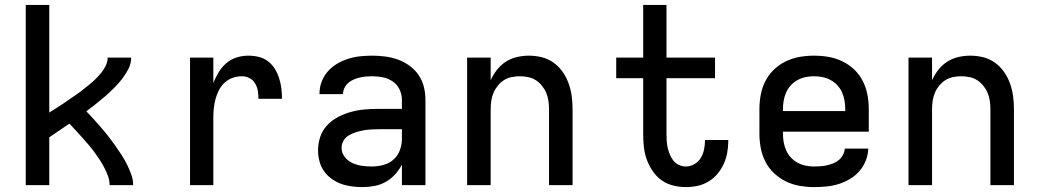

<svg xmlns="http://www.w3.org/2000/svg" viewBox="-20 -755 4240 783"><path d="M85 0V-735H181V-296Q195 -305 209.5 -314Q224 -323 238 -332.5Q252 -342 265.5 -351.5Q279 -361 293 -370.5Q307 -380 320 -390.5Q333 -401 346 -411.5Q359 -422 371 -434Q383 -446 393.5 -459Q404 -472 411.5 -487.5Q419 -503 419 -520H515Q515 -496 503.5 -473.5Q492 -451 477 -432Q462 -413 444.5 -395.5Q427 -378 408.5 -362Q390 -346 371 -331Q352 -316 332 -301Q348 -285 363 -268Q378 -251 393 -234Q408 -217 422 -199Q436 -181 449 -162.5Q462 -144 474.5 -125Q487 -106 497 -86Q507 -66 515 -44.5Q523 -23 523 0H427Q427 -19 420.5 -37Q414 -55 405 -72Q396 -89 385.5 -105Q375 -121 363.5 -136.5Q352 -152 339.5 -166.5Q327 -181 314.5 -195Q302 -209 289 -223Q276 -237 263 -251Q242 -237 222 -223Q202 -209 181 -195V0Z M755 0V-520H850V-417Q859 -439 871.5 -460Q884 -481 902.5 -497Q921 -513 944.5 -520.5Q968 -528 993 -528Q1014 -528 1035 -523Q1056 -518 1073 -505Q1090 -492 1101 -474Q1112 -456 1118.5 -435.5Q1125 -415 1127.5 -394Q1130 -373 1130 -352H1034Q1034 -368 1031.5 -384Q1029 -400 1020.5 -414.5Q1012 -429 997.5 -436.5Q983 -444 967 -444Q947 -444 928.5 -437.5Q910 -431 896 -418Q882 -405 873 -387.5Q864 -370 859 -351.5Q854 -333 852 -314Q850 -295 850 -276V0Z M1458 8Q1436 8 1413.5 5Q1391 2 1370.5 -5.5Q1350 -13 1331.5 -26.5Q1313 -40 1300.5 -58.5Q1288 -77 1282.5 -98.5Q1277 -120 1277 -142Q1277 -170 1286 -197Q1295 -224 1314.5 -244.5Q1334 -265 1359 -278Q1384 -291 1411 -298.5Q1438 -306 1466 -308.5Q1494 -311 1521 -311H1619V-348Q1619 -370 1609.5 -390Q1600 -410 1582 -422.5Q1564 -435 1542.5 -439.5Q1521 -444 1499 -444Q1486 -444 1473 -443Q1460 -442 1447.5 -439Q1435 -436 1423 -431Q1411 -426 1401 -417.5Q1391 -409 1385 -397Q1379 -385 1379 -372V-371H1283V-374Q1283 -399 1292 -422.5Q1301 -446 1317.5 -464.5Q1334 -483 1355.5 -495.5Q1377 -508 1401 -515.5Q1425 -523 1449.5 -525.5Q1474 -528 1499 -528Q1525 -528 1551.5 -524.5Q1578 -521 1603 -512Q1628 -503 1650 -487Q1672 -471 1687 -449Q1702 -427 1708.5 -401Q1715 -375 1715 -348V0H1619V-84Q1608 -62 1591 -43.5Q1574 -25 1552.5 -13Q1531 -1 1506.5 3.5Q1482 8 1458 8ZM1495 -76Q1519 -76 1542.5 -82Q1566 -88 1584 -103.5Q1602 -119 1610.5 -142Q1619 -165 1619 -189V-228H1521Q1506 -228 1490.5 -227Q1475 -226 1460 -223Q1445 -220 1430.5 -215.5Q1416 -211 1402.5 -203Q1389 -195 1381 -181.5Q1373 -168 1373 -152Q1373 -132 1385.5 -115.5Q1398 -99 1416.5 -90.5Q1435 -82 1455 -79Q1475 -76 1495 -76Z M1885 0V-520H1981V-428Q1991 -450 2006.5 -470Q2022 -490 2043 -503.5Q2064 -517 2088.5 -522.5Q2113 -528 2137 -528Q2164 -528 2190 -521.5Q2216 -515 2237.5 -499.5Q2259 -484 2274.5 -462Q2290 -440 2299 -414.5Q2308 -389 2311.5 -363Q2315 -337 2315 -310V0H2219V-310Q2219 -327 2216.5 -344Q2214 -361 2207.5 -376.5Q2201 -392 2190 -405.5Q2179 -419 2165 -428Q2151 -437 2134 -440.5Q2117 -444 2100 -444Q2083 -444 2066 -440.5Q2049 -437 2035 -428Q2021 -419 2010 -405.5Q1999 -392 1992.5 -376.5Q1986 -361 1983.5 -344Q1981 -327 1981 -310V0Z M2777 8Q2751 8 2725 1.5Q2699 -5 2678 -20Q2657 -35 2642 -57Q2627 -79 2618 -103.5Q2609 -128 2606 -154Q2603 -180 2603 -206V-436H2493V-520H2603V-735H2698V-520H2896V-436H2698V-206Q2698 -192 2699 -178Q2700 -164 2703.5 -150Q2707 -136 2712.5 -123Q2718 -110 2727 -99Q2736 -88 2749.5 -82Q2763 -76 2777 -76Q2795 -76 2811.5 -85.5Q2828 -95 2837.5 -110.5Q2847 -126 2851 -144.5Q2855 -163 2855 -181V-184H2950V-179Q2950 -155 2945.5 -131Q2941 -107 2931 -85.5Q2921 -64 2905.5 -45.5Q2890 -27 2869 -14.5Q2848 -2 2824.5 3Q2801 8 2777 8Z M3300 8Q3271 8 3241.5 3Q3212 -2 3185.5 -15Q3159 -28 3137 -48.5Q3115 -69 3101.5 -95.5Q3088 -122 3082.5 -151Q3077 -180 3077 -210V-310Q3077 -340 3082.5 -369Q3088 -398 3101.5 -424.5Q3115 -451 3136.5 -471.5Q3158 -492 3185 -505Q3212 -518 3241 -523Q3270 -528 3300 -528Q3330 -528 3359 -523Q3388 -518 3415 -505Q3442 -492 3463.5 -471.5Q3485 -451 3498.5 -424.5Q3512 -398 3517.5 -369Q3523 -340 3523 -310V-218H3173V-210Q3173 -192 3176 -175Q3179 -158 3186 -142Q3193 -126 3205 -113Q3217 -100 3232.5 -91.5Q3248 -83 3265.5 -79.5Q3283 -76 3300 -76Q3313 -76 3326.5 -77Q3340 -78 3353 -81Q3366 -84 3378.5 -89Q3391 -94 3401 -102.5Q3411 -111 3417.5 -123Q3424 -135 3425 -149H3521Q3520 -123 3510.5 -99.5Q3501 -76 3484.5 -57Q3468 -38 3446 -25Q3424 -12 3400 -4.5Q3376 3 3350.5 5.5Q3325 8 3300 8ZM3173 -302H3427V-310Q3427 -328 3424 -345Q3421 -362 3414 -378Q3407 -394 3395 -407Q3383 -420 3367.5 -428.5Q3352 -437 3335 -440.5Q3318 -444 3300 -444Q3282 -444 3265 -440.5Q3248 -437 3232.5 -428.5Q3217 -420 3205 -407Q3193 -394 3186 -378Q3179 -362 3176 -345Q3173 -328 3173 -310Z M3685 0V-520H3781V-428Q3791 -450 3806.5 -470Q3822 -490 3843 -503.5Q3864 -517 3888.5 -522.5Q3913 -528 3937 -528Q3964 -528 3990 -521.5Q4016 -515 4037.5 -499.5Q4059 -484 4074.5 -462Q4090 -440 4099 -414.5Q4108 -389 4111.5 -363Q4115 -337 4115 -310V0H4019V-310Q4019 -327 4016.5 -344Q4014 -361 4007.5 -376.5Q4001 -392 3990 -405.5Q3979 -419 3965 -428Q3951 -437 3934 -440.5Q3917 -444 3900 -444Q3883 -444 3866 -440.5Q3849 -437 3835 -428Q3821 -419 3810 -405.5Q3799 -392 3792.5 -376.5Q3786 -361 3783.5 -344Q3781 -327 3781 -310V0Z"/></svg>

Font: Iosevka Fixed Curly Md Ex
Style: Regular
Weight: 500
Width: 7
Monospace: yes
Designer: Belleve Invis
Foundry: Belleve Invis
Version: Version 30.1.2